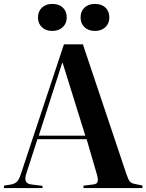

<svg xmlns="http://www.w3.org/2000/svg" viewBox="-23 -955 743 975"><path d="M386.2 -866.2Q386.2 -897.5 406 -916.3Q425.8 -935.1 459 -935.1Q492.7 -935.1 512.5 -916.5Q532.2 -897.9 532.2 -866.2Q532.2 -835.9 512 -816.9Q491.7 -797.9 459 -797.9Q426.3 -797.9 406.2 -816.7Q386.2 -835.4 386.2 -866.2ZM242.2 -797.9Q210 -797.9 189.9 -816.7Q169.9 -835.4 169.9 -866.2Q169.9 -897 189.7 -916Q209.5 -935.1 242.2 -935.1Q276.4 -935.1 296.1 -916.5Q315.9 -897.9 315.9 -866.2Q315.9 -835.9 295.4 -816.9Q274.9 -797.9 242.2 -797.9ZM-2.9 0V-12.2L33.2 -18.1Q52.7 -22 63.5 -32.7Q74.2 -43.5 84 -74.2L301.8 -730H397.9L618.2 -73.2Q627.9 -43.5 636.2 -33.4Q644.5 -23.4 666 -20L700.2 -13.2V0H400.9V-12.2L449.2 -18.1Q468.3 -20 472.4 -31.2Q476.6 -42.5 469.2 -68.8L417 -248H167L110.8 -74.2Q102.1 -47.9 108.6 -33.9Q115.2 -20 138.2 -18.1L192.9 -11.2V0ZM173.8 -266.1H410.2L294.9 -636.2H293Z"/></svg>

Font: Display Semibold
Style: Regular
Weight: 600
Designer: Latin by Veronika Burian and Jose Scaglione. Greek by Irene Vlachou. Cyrillic by Vera Evstafieva.
Foundry: TypeTogether
Version: Version 3.002